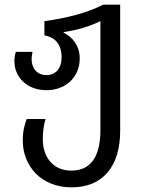

<svg xmlns="http://www.w3.org/2000/svg" viewBox="-20 -556 612 826"><path d="M288 250C421 250 497 161 497 7V-536H424C354 -500 266 -478 171 -465V-404C215 -396 245 -368 245 -308C245 -265 222 -233 180 -233C140 -233 116 -261 116 -302C116 -313 118 -322 120 -333H48C44 -320 42 -307 42 -293C42 -222 98 -168 180 -168C262 -168 323 -223 323 -305C323 -359 291 -398 254 -415V-418C311 -426 367 -443 412 -465V2C412 110 376 178 287 178C201 178 164 111 164 43C164 9 169 -22 176 -44H95C85 -18 78 8 78 49C78 156 155 250 288 250Z"/></svg>

Font: Noto Sans Georgian SemiCondensed
Style: Regular
Weight: 400
Width: 4
Designer: Monotype Design Team, Akaki Razmadze
Foundry: Google LLC
Version: Version 2.005